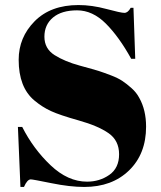

<svg xmlns="http://www.w3.org/2000/svg" viewBox="-20 -731 640 761"><path d="M325 -11Q375 -11 413.5 -38Q452 -65 452 -119.5Q452 -174 410.5 -203Q369 -232 292.5 -253.5Q216 -275 181.5 -291Q147 -307 116 -333Q54 -385 54 -494Q54 -583 117.5 -647Q181 -711 291 -711Q344 -711 401.5 -695.5Q459 -680 473 -680Q487 -680 498 -700H509L516 -498H500Q452 -585 399.5 -637.5Q347 -690 285.5 -690Q224 -690 190 -661.5Q156 -633 156 -585.5Q156 -538 196.5 -512.5Q237 -487 296 -471Q355 -455 373.5 -449Q392 -443 419.5 -432.5Q447 -422 464.5 -410.5Q482 -399 501.5 -381.5Q521 -364 532 -343Q559 -295 559 -229Q559 -121 491.5 -55.5Q424 10 314 10Q257 10 183.5 -5Q110 -20 102 -20Q88 -20 75 10H61L51 -228H68Q112 -141 180.5 -76Q249 -11 325 -11Z"/></svg>

Font: SVN-Abril Fatface
Style: Regular
Weight: 400
Designer: Veronika Burian, Jos? Scaglione
Foundry: TypeTogether
Version: Version 1.001